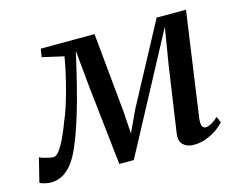

<svg xmlns="http://www.w3.org/2000/svg" viewBox="-110 -660 991 793"><g transform="rotate(-15 385.0 -264.0)"><path d="M628 10.5Q600.5 10.5 583.5 -5.2Q566.5 -21 572 -56.5L613 -337.5L638.5 -492L560 -345L372 7H310L272 -339L257.5 -491Q240.5 -414.5 224.2 -350Q208 -285.5 192 -233Q176 -180.5 160.5 -140Q145 -99.5 129.5 -71Q108.5 -33 80.8 -12.5Q53 8 17 8Q9 8 -1 6Q-11 4 -19 1.2Q-27 -1.5 -29 -3.5L-3.5 -105.5Q0 -103 11.2 -99.5Q22.5 -96 35.5 -93.2Q48.5 -90.5 55 -90.5Q65 -90.5 75.5 -102Q86 -113.5 96.5 -132.8Q107 -152 117 -175.2Q127 -198.5 135.5 -221.5Q145.5 -243.5 155.8 -275Q166 -306.5 175.8 -342.5Q185.5 -378.5 193.5 -414.5Q201.5 -450.5 206.5 -481L114.5 -502L120 -537L350 -537.5L383 -196L389 -102L433 -196L615.5 -537H741L677.5 -88.5Q676.5 -78 677 -68.5Q677.5 -59 681.8 -53Q686 -47 694.5 -47Q706 -47 720.5 -55.2Q735 -63.5 748.5 -76.5L759.5 -51.5Q753 -42 733.8 -27.2Q714.5 -12.5 687.2 -1Q660 10.5 628 10.5Z"/></g></svg>

Font: Merriweather 60pt
Style: Italic
Weight: 400
Italic angle: -7.8°
Version: Version 2.101